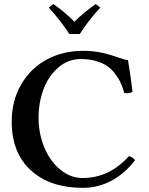

<svg xmlns="http://www.w3.org/2000/svg" viewBox="-20 -906 726 936"><path d="M383.8 9.8Q224.6 9.8 130.9 -75.2Q37.1 -160.2 37.1 -313Q37.1 -415 83.3 -494.4Q129.4 -573.7 208.3 -616Q287.1 -658.2 384.8 -658.2Q438.5 -658.2 481.4 -647.9Q524.4 -637.7 555.2 -626.2Q585.9 -614.7 604 -612.8Q622.1 -499.5 626 -458Q605 -447.3 585.9 -453.1Q577.6 -481.4 567.4 -503.7Q557.1 -525.9 540 -548.1Q522.9 -570.3 501 -585Q479 -599.6 446.5 -608.9Q414.1 -618.2 374 -618.2Q311.5 -618.2 263.7 -576.4Q215.8 -534.7 191.9 -470.2Q168 -405.8 168 -332Q168 -255.9 195.6 -188.5Q223.1 -121.1 273.2 -79.6Q323.2 -38.1 382.8 -38.1Q511.7 -38.1 607.9 -144Q616.2 -144 625.2 -137.9Q634.3 -131.8 638.2 -125Q587.4 -58.6 522.2 -24.4Q457 9.8 383.8 9.8ZM317.9 -740.2Q281.2 -798.8 217.8 -869.1L240.2 -886.2Q295.9 -848.1 342.8 -799.8Q386.7 -844.7 446.8 -886.2L469.2 -869.1Q407.2 -801.8 369.1 -740.2Z"/></svg>

Font: Common Serif SemiBold
Style: Regular
Weight: 600
Designer: Philipp H. Poll, Khaled Hosny
Foundry: Stefan Peev, Context Ltd.
Version: Version 1.026